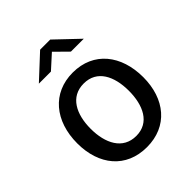

<svg xmlns="http://www.w3.org/2000/svg" viewBox="-206 -848 979 979"><g transform="rotate(-45 283.5 -358.5)"><path d="M353 -609H446L322 -727H249L122 -609H209L284 -677ZM283 10C433 10 522 -100 522 -256C522 -414 434 -527 284 -527C137 -527 45 -416 45 -255C45 -99 133 10 283 10ZM285 -69C188 -69 146 -155 146 -259C146 -364 188 -448 284 -448C380 -448 421 -364 421 -259C421 -155 381 -69 285 -69Z"/></g></svg>

Font: United Sans Medium
Style: Regular
Weight: 500
Designer: Pablo Impallari, Rodrigo Fuenzalida (Modified by Dan O. Williams)
Version: Version 1.000;PS 001.000;hotconv 1.0.88;makeotf.lib2.5.64775